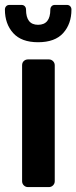

<svg xmlns="http://www.w3.org/2000/svg" viewBox="-24 -762 311 782"><path d="M90 0Q80 0 73 -7Q66 -14 66 -24V-496Q66 -507 73 -513.5Q80 -520 90 -520H175Q185 -520 192 -513Q199 -506 199 -496V-24Q199 -14 192 -7Q185 0 175 0ZM131 -590Q63 -590 29.5 -627.5Q-4 -665 -4 -723Q-4 -731 1 -736.5Q6 -742 15 -742H63Q72 -742 77 -736.5Q82 -731 82 -723Q82 -661 131 -661Q181 -661 181 -723Q181 -731 186 -736.5Q191 -742 200 -742H248Q257 -742 262 -736.5Q267 -731 267 -723Q267 -665 233.5 -627.5Q200 -590 131 -590Z"/></svg>

Font: Rubik AZ
Style: Regular
Weight: 500
Designer: Hubert and Fischer
Foundry: Hubert & Fischer
Version: Version 2.000